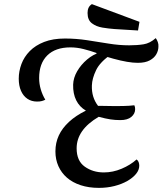

<svg xmlns="http://www.w3.org/2000/svg" viewBox="-20 -890 789 932"><path d="M460 22Q411 22 371.5 9Q332 -4 305 -27.5Q278 -51 263.5 -83.5Q249 -116 249 -155Q249 -197 265.5 -232.5Q282 -268 315 -298.5Q348 -329 397 -353Q366 -371 350 -403Q334 -435 335 -479Q336 -512 354.5 -544Q373 -576 402.5 -601Q432 -626 464 -635L521 -627Q466 -590 446.5 -549.5Q427 -509 426 -475Q425 -446 432.5 -421.5Q440 -397 456 -376Q462 -376 477 -376Q492 -376 509.5 -375.5Q527 -375 539 -375Q552 -375 580 -375.5Q608 -376 632 -379Q634 -375 635 -370.5Q636 -366 636 -360Q636 -338 617.5 -322.5Q599 -307 564 -307Q539 -307 516 -310.5Q493 -314 459 -323Q405 -291 378.5 -253Q352 -215 352 -170Q352 -109 391.5 -81Q431 -53 484 -53Q528 -53 570.5 -71Q613 -89 643 -116Q650 -111 653 -103Q656 -95 656 -86Q656 -65 640.5 -46Q625 -27 598 -11.5Q571 4 535.5 13Q500 22 460 22ZM160 -397Q133 -397 113 -410.5Q93 -424 82 -449Q71 -474 71 -508Q71 -544 84 -579Q97 -614 124.5 -642Q152 -670 194.5 -686.5Q237 -703 295 -703Q349 -703 402 -695Q455 -687 506.5 -678.5Q558 -670 607 -670Q646 -670 677 -675Q708 -680 736 -705Q742 -697 746 -686Q750 -675 749 -664Q749 -645 739 -627Q729 -609 707 -597Q685 -585 649 -585Q626 -585 596.5 -590Q567 -595 530.5 -605Q494 -615 449 -630L448 -633Q417 -644 385 -652Q353 -660 322 -660Q249 -660 209.5 -621Q170 -582 170 -511Q170 -483 178 -456Q186 -429 200 -406Q192 -402 183 -399.5Q174 -397 160 -397ZM650 -742 536 -749Q508 -751 477.5 -756Q447 -761 426 -777Q405 -793 405 -827Q405 -842 410 -852.5Q415 -863 426 -870L657 -784Z"/></svg>

Font: Sansita Swashed Light Light
Style: Regular
Weight: 300
Version: Version 1.003